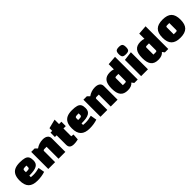

<svg xmlns="http://www.w3.org/2000/svg" viewBox="399 -2358 3976 3976"><g transform="rotate(-45 2387.0 -369.5)"><path d="M295 15Q227 15 177 -1Q127 -17 94.5 -49.5Q62 -82 46 -132Q30 -182 30 -250Q30 -342 58.5 -400.5Q87 -459 145.5 -487Q204 -515 295 -515Q385 -515 436 -499.5Q487 -484 508.5 -447Q530 -410 530 -345Q530 -300 514.5 -268.5Q499 -237 465.5 -217.5Q432 -198 377.5 -189Q323 -180 245 -180H215V-280H281Q320 -280 335 -289Q350 -298 350 -322V-370H314Q275 -370 260 -362Q245 -354 245 -332V-135Q266 -131 315 -131Q358 -131 402.5 -137.5Q447 -144 493 -157L517 -19Q465 -2 409.5 6.5Q354 15 295 15Z M620 0V-500H720L770 -450Q814 -482 864.5 -498.5Q915 -515 970 -515Q1041 -515 1080.5 -484.5Q1120 -454 1120 -400V0H920V-350H859Q838 -350 829 -343.5Q820 -337 820 -322V0Z M1364 15Q1298 15 1266.5 -11.5Q1235 -38 1235 -94V-580L1435 -630V-143Q1452 -140 1466.5 -138.5Q1481 -137 1494 -136L1485 -1Q1451 7 1420.5 11Q1390 15 1364 15ZM1185 -371V-500H1504V-371Z M1824 15Q1756 15 1706 -1Q1656 -17 1623.5 -49.5Q1591 -82 1575 -132Q1559 -182 1559 -250Q1559 -342 1587.5 -400.5Q1616 -459 1674.5 -487Q1733 -515 1824 -515Q1914 -515 1965 -499.5Q2016 -484 2037.5 -447Q2059 -410 2059 -345Q2059 -300 2043.5 -268.5Q2028 -237 1994.5 -217.5Q1961 -198 1906.5 -189Q1852 -180 1774 -180H1744V-280H1810Q1849 -280 1864 -289Q1879 -298 1879 -322V-370H1843Q1804 -370 1789 -362Q1774 -354 1774 -332V-135Q1795 -131 1844 -131Q1887 -131 1931.5 -137.5Q1976 -144 2022 -157L2046 -19Q1994 -2 1938.5 6.5Q1883 15 1824 15Z M2149 0V-500H2249L2299 -450Q2343 -482 2393.5 -498.5Q2444 -515 2499 -515Q2570 -515 2609.5 -484.5Q2649 -454 2649 -400V0H2449V-350H2388Q2367 -350 2358 -343.5Q2349 -337 2349 -322V0Z M2939 -515Q2995 -515 3035.5 -499Q3076 -483 3102 -450.5Q3128 -418 3141 -368Q3154 -318 3154 -250Q3154 -182 3141 -132Q3128 -82 3102 -49.5Q3076 -17 3035.5 -1Q2995 15 2939 15Q2883 15 2842.5 -0.5Q2802 -16 2775.5 -48.5Q2749 -81 2736.5 -131Q2724 -181 2724 -250Q2724 -319 2736.5 -369Q2749 -419 2775.5 -451.5Q2802 -484 2842.5 -499.5Q2883 -515 2939 -515ZM3039 -365H2978Q2956 -365 2947.5 -359Q2939 -353 2939 -337V-135H3000Q3023 -135 3031 -141Q3039 -147 3039 -163ZM3239 -665V0H3139L3039 -135V-650Z M3339 -475 3539 -500V0H3339ZM3439 -542Q3378 -542 3355.5 -564Q3333 -586 3333 -647Q3333 -709 3355.5 -731.5Q3378 -754 3439 -754Q3499 -754 3521.5 -731.5Q3544 -709 3544 -647Q3544 -586 3522.5 -564Q3501 -542 3439 -542Z M3834 -515Q3890 -515 3930.5 -499Q3971 -483 3997 -450.5Q4023 -418 4036 -368Q4049 -318 4049 -250Q4049 -182 4036 -132Q4023 -82 3997 -49.5Q3971 -17 3930.5 -1Q3890 15 3834 15Q3778 15 3737.5 -0.5Q3697 -16 3670.5 -48.5Q3644 -81 3631.5 -131Q3619 -181 3619 -250Q3619 -319 3631.5 -369Q3644 -419 3670.5 -451.5Q3697 -484 3737.5 -499.5Q3778 -515 3834 -515ZM3934 -365H3873Q3851 -365 3842.5 -359Q3834 -353 3834 -337V-135H3895Q3918 -135 3926 -141Q3934 -147 3934 -163ZM4134 -665V0H4034L3934 -135V-650Z M4479 15Q4411 15 4361 -1Q4311 -17 4278.5 -49.5Q4246 -82 4230 -132Q4214 -182 4214 -250Q4214 -319 4230 -369Q4246 -419 4278.5 -451.5Q4311 -484 4361 -499.5Q4411 -515 4479 -515Q4548 -515 4598 -499.5Q4648 -484 4680.5 -451.5Q4713 -419 4728.5 -369Q4744 -319 4744 -250Q4744 -182 4728.5 -132Q4713 -82 4680.5 -49.5Q4648 -17 4598 -1Q4548 15 4479 15ZM4429 -135H4490Q4513 -135 4521 -141Q4529 -147 4529 -163V-365H4468Q4446 -365 4437.5 -359Q4429 -353 4429 -337Z"/></g></svg>

Font: Changa ExtraLight ExtraBold
Style: Regular
Weight: 800
Version: Version 3.002; ttfautohint (v1.8.2)